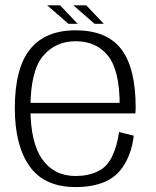

<svg xmlns="http://www.w3.org/2000/svg" viewBox="-20 -714 598 738"><path d="M270.5 5V-37.5Q188 -37.5 142.5 -101.8Q97 -166 97 -298Q97 -440.5 144.8 -498Q192.5 -555.5 270.5 -555.5Q350.5 -555.5 395.2 -499.5Q440 -443.5 440 -310L445.5 -318.5H88.5V-278H500.5Q501.5 -288.5 501.5 -300Q501.5 -453.5 445.8 -525.5Q390 -597.5 270.5 -597.5Q154.5 -597.5 95.8 -525Q37 -452.5 37 -298Q37 -154.5 93.8 -74.8Q150.5 5 270.5 5ZM270.5 -37.5V5Q338 5 385 -16Q432 -37 459.5 -83.8Q487 -130.5 494 -192.5L437.5 -206.5Q431 -156 411.5 -114Q392 -72 355 -54.8Q318 -37.5 270.5 -37.5ZM343.5 -622.5H379L311.5 -693.5H262ZM243 -622.5H278.5L211 -693.5H161.5Z"/></svg>

Font: Anybody UltraCondensed Thin Light
Style: Regular
Weight: 300
Version: Version 1.111